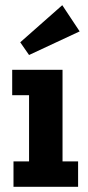

<svg xmlns="http://www.w3.org/2000/svg" viewBox="-20 -720 339 740"><path d="M287 -599 92 -508 58 -557 220 -700ZM32 -98H92V-353H27V-451H221V-98H281V0H32Z"/></svg>

Font: Zilla Slab Bold
Style: Bold
Weight: 700
Designer: Typotheque.com
Foundry: Typotheque type foundry
Version: Version 1.1; 2017; ttfautohint (v1.6)